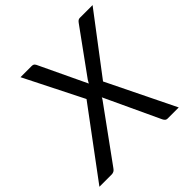

<svg xmlns="http://www.w3.org/2000/svg" viewBox="-218 -874 1032 1032"><g transform="rotate(-45 298.0 -358.0)"><path d="M380 -386.5 569 0H485Q475 0 469.5 -5.8Q464 -11.5 461 -18L315 -331Q311.5 -322.5 306 -315.5L90 -18Q83.5 -8 75.8 -4Q68 0 59 0H-34L250.5 -382.5L82.5 -716.5H167Q177 -716.5 181.5 -713Q186 -709.5 190 -702.5L318 -432.5Q320.5 -437 323 -441.5Q325.5 -446 328.5 -451L510.5 -702Q516 -709.5 521.2 -713Q526.5 -716.5 534 -716.5H630.5Z"/></g></svg>

Font: Lato 2
Style: Italic
Weight: 400
Italic angle: -7°
Designer: Lukasz Dziedzic with Adam Twardoch and Botio Nikoltchev
Foundry: tyPoland Lukasz Dziedzic
Version: Version 2.015; 2015-08-06; http://www.latofonts.com/